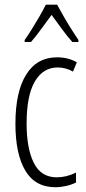

<svg xmlns="http://www.w3.org/2000/svg" viewBox="-20 -784 366 814"><path d="M215.3 9.8Q128.9 9.8 87.2 -60.8Q45.4 -131.3 45.4 -259.3Q45.4 -395 91.1 -468Q136.7 -541 222.2 -541Q268.6 -541 305.7 -520L289.6 -480.5Q258.8 -498 224.6 -498Q162.6 -498 127.7 -438.5Q92.8 -378.9 92.8 -260.3Q92.8 -154.8 123.3 -93.5Q153.8 -32.2 220.7 -32.2Q261.2 -32.2 302.2 -52.2V-10.3Q284.2 -1 260.3 4.4Q236.3 9.8 215.3 9.8ZM222.2 -764.2Q234.4 -741.2 251.7 -711.4Q269 -681.6 285.9 -655Q302.7 -628.4 312.5 -614.3V-606H286.6Q265.6 -629.4 242.7 -660.6Q219.7 -691.9 198.7 -720.7Q178.2 -693.4 154.5 -660.6Q130.9 -627.9 111.3 -606H84.5V-614.3Q97.7 -632.8 114.5 -659.7Q131.3 -686.5 147.5 -714.6Q163.6 -742.7 174.3 -764.2Z"/></svg>

Font: Open Sans Condensed Light
Style: Regular
Weight: 300
Width: 3
Designer: Monotype Design Team
Foundry: Monotype Imaging Inc.
Version: Version 3.003; ttfautohint (v1.8.4)